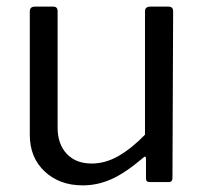

<svg xmlns="http://www.w3.org/2000/svg" viewBox="-20 -550 619 580"><path d="M257 -56Q298 -56 337.5 -78.5Q377 -101 418 -143V-516Q418 -530 434 -530H489Q503 -530 503 -516L501 -13Q501 0 490 0H432Q421 0 421 -11V-70Q421 -82 412 -73Q358 -27 316 -8.5Q274 10 230 10Q160 10 115 -32Q70 -74 70 -143V-515Q70 -530 85 -530H141Q154 -530 154 -516V-165Q154 -115 181.5 -85.5Q209 -56 257 -56Z"/></svg>

Font: Libre Franklin
Style: Regular
Weight: 400
Designer: Pablo Impallari, Rodrigo Fuenzalida
Foundry: Impallari Type
Version: Version 1.001; ttfautohint (v1.4.1)